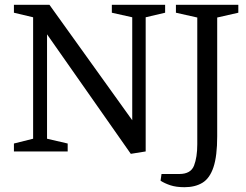

<svg xmlns="http://www.w3.org/2000/svg" viewBox="-20 -631 1026 800"><path d="M525 10 176 -488V-53L262 -33V0H38V-33L118 -53V-559L38 -578V-611H186L531 -130V-559L446 -578V-611H668V-578L587 -559V0ZM749 149Q714 149 690 141Q666 133 649 122L653 94H727Q775 94 788.5 59Q802 24 802 -30V-558L713 -578V-611H973V-578L885 -558V-63Q885 19 869.5 65.5Q854 112 823.5 130.5Q793 149 749 149Z"/></svg>

Font: Manuale
Style: Regular
Weight: 400
Designer: Eduardo Tunni / Pablo Cosgaya
Foundry: Eduardo Tunni / Pablo Cosgaya
Version: Version 1.002